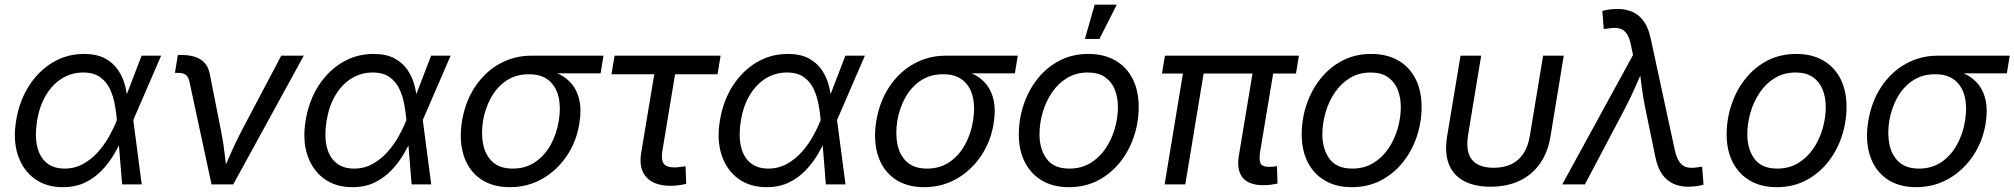

<svg xmlns="http://www.w3.org/2000/svg" viewBox="-20 -775 8467 807"><path d="M244.1 11.7Q173.3 11.7 124.5 -24.4Q75.7 -60.5 54.9 -123.8Q34.2 -187 47.9 -268.6Q61.5 -351.6 102.1 -414.6Q142.6 -477.5 202.1 -512.9Q261.7 -548.3 333 -548.3Q386.2 -548.3 420.9 -529.8Q455.6 -511.2 476.1 -481Q496.6 -450.7 505.6 -415.5Q514.6 -380.4 516.6 -347.7H547.9L540 -272L575.7 0H493.2L471.2 -272Q468.8 -301.8 462.4 -336.2Q456.1 -370.6 441.9 -401.1Q427.7 -431.6 400.6 -450.9Q373.5 -470.2 329.6 -470.2Q281.2 -470.2 241 -445.6Q200.7 -420.9 173.3 -375.2Q146 -329.6 135.7 -267.1Q126 -206.1 136 -160.9Q146 -115.7 175.3 -91.1Q204.6 -66.4 251.5 -66.4Q294.4 -66.4 329.8 -86.2Q365.2 -106 392.6 -137Q419.9 -168 439.5 -203.1Q459 -238.3 470.7 -269L575.2 -541H657.2L539.6 -269L522.9 -195.8H495.6Q481 -163.1 459.7 -127Q438.5 -90.8 408.4 -59.3Q378.4 -27.8 338.1 -8.1Q297.9 11.7 244.1 11.7Z M869.1 0 776.4 -431.2Q772 -451.7 761.2 -460.2Q750.5 -468.8 727.5 -468.8H715.3L727.5 -543.9H742.2Q793.9 -543.9 824 -524.4Q854 -504.9 861.8 -463.9L909.7 -221.7Q919.4 -173.3 924.6 -125.2Q929.7 -77.1 935.5 -32.7H905.8Q927.2 -77.6 947.8 -125.5Q968.3 -173.3 993.7 -221.7L1162.1 -541H1256.8L960.4 0Z M1460.9 11.7Q1390.1 11.7 1341.3 -24.4Q1292.5 -60.5 1271.7 -123.8Q1251 -187 1264.6 -268.6Q1278.3 -351.6 1318.8 -414.6Q1359.4 -477.5 1418.9 -512.9Q1478.5 -548.3 1549.8 -548.3Q1603 -548.3 1637.7 -529.8Q1672.4 -511.2 1692.9 -481Q1713.4 -450.7 1722.4 -415.5Q1731.4 -380.4 1733.4 -347.7H1764.6L1756.8 -272L1792.5 0H1710L1688 -272Q1685.5 -301.8 1679.2 -336.2Q1672.9 -370.6 1658.7 -401.1Q1644.5 -431.6 1617.4 -450.9Q1590.3 -470.2 1546.4 -470.2Q1498 -470.2 1457.8 -445.6Q1417.5 -420.9 1390.1 -375.2Q1362.8 -329.6 1352.5 -267.1Q1342.8 -206.1 1352.8 -160.9Q1362.8 -115.7 1392.1 -91.1Q1421.4 -66.4 1468.3 -66.4Q1511.2 -66.4 1546.6 -86.2Q1582 -106 1609.4 -137Q1636.7 -168 1656.2 -203.1Q1675.8 -238.3 1687.5 -269L1792 -541H1874L1756.3 -269L1739.7 -195.8H1712.4Q1697.8 -163.1 1676.5 -127Q1655.3 -90.8 1625.2 -59.3Q1595.2 -27.8 1554.9 -8.1Q1514.6 11.7 1460.9 11.7Z M2123 11.7Q2048.8 11.7 1999 -23.4Q1949.2 -58.6 1929 -121.3Q1908.7 -184.1 1921.9 -266.6Q1936 -349.6 1977.3 -411.1Q2018.6 -472.7 2079.6 -506.8Q2140.6 -541 2214.4 -541H2516.6L2504.4 -466.8H2273.9L2202.6 -462.9Q2148.9 -462.9 2109.1 -436.5Q2069.3 -410.2 2044.4 -365.7Q2019.5 -321.3 2010.3 -267.1Q2001.5 -213.4 2011 -167.5Q2020.5 -121.6 2051 -94Q2081.5 -66.4 2135.3 -66.4Q2189.5 -66.4 2229.5 -93.8Q2269.5 -121.1 2294.7 -166.7Q2319.8 -212.4 2328.6 -267.1Q2337.9 -322.3 2327.9 -366.5Q2317.9 -410.6 2287.1 -436.8Q2256.3 -462.9 2202.6 -462.9L2206.1 -488.3Q2260.3 -488.3 2303.5 -474.1Q2346.7 -460 2375 -431.2Q2403.3 -402.3 2414.1 -358.4Q2424.8 -314.5 2415 -254.9Q2402.3 -178.2 2361.1 -117.9Q2319.8 -57.6 2258.5 -22.9Q2197.3 11.7 2123 11.7Z M2799.3 5.9Q2730 5.9 2697 -29.8Q2664.1 -65.4 2674.8 -131.8L2730 -462.9H2550.3L2563 -541H3008.8L2996.1 -462.9H2817.4L2763.7 -138.7Q2758.3 -104 2769.5 -87.6Q2780.8 -71.3 2815.4 -71.3Q2824.2 -71.3 2837.2 -73Q2850.1 -74.7 2861.3 -76.2L2864.3 -2.4Q2850.6 1 2833.7 3.4Q2816.9 5.9 2799.3 5.9Z M3202.1 11.7Q3131.3 11.7 3082.5 -24.4Q3033.7 -60.5 3012.9 -123.8Q2992.2 -187 3005.9 -268.6Q3019.5 -351.6 3060.1 -414.6Q3100.6 -477.5 3160.2 -512.9Q3219.7 -548.3 3291 -548.3Q3344.2 -548.3 3378.9 -529.8Q3413.6 -511.2 3434.1 -481Q3454.6 -450.7 3463.6 -415.5Q3472.7 -380.4 3474.6 -347.7H3505.9L3498 -272L3533.7 0H3451.2L3429.2 -272Q3426.8 -301.8 3420.4 -336.2Q3414.1 -370.6 3399.9 -401.1Q3385.7 -431.6 3358.6 -450.9Q3331.5 -470.2 3287.6 -470.2Q3239.3 -470.2 3199 -445.6Q3158.7 -420.9 3131.3 -375.2Q3104 -329.6 3093.8 -267.1Q3084 -206.1 3094 -160.9Q3104 -115.7 3133.3 -91.1Q3162.6 -66.4 3209.5 -66.4Q3252.4 -66.4 3287.8 -86.2Q3323.2 -106 3350.6 -137Q3377.9 -168 3397.5 -203.1Q3417 -238.3 3428.7 -269L3533.2 -541H3615.2L3497.6 -269L3481 -195.8H3453.6Q3439 -163.1 3417.7 -127Q3396.5 -90.8 3366.5 -59.3Q3336.4 -27.8 3296.1 -8.1Q3255.9 11.7 3202.1 11.7Z M3864.3 11.7Q3790 11.7 3740.2 -23.4Q3690.4 -58.6 3670.2 -121.3Q3649.9 -184.1 3663.1 -266.6Q3677.2 -349.6 3718.5 -411.1Q3759.8 -472.7 3820.8 -506.8Q3881.8 -541 3955.6 -541H4257.8L4245.6 -466.8H4015.1L3943.8 -462.9Q3890.1 -462.9 3850.3 -436.5Q3810.5 -410.2 3785.6 -365.7Q3760.7 -321.3 3751.5 -267.1Q3742.7 -213.4 3752.2 -167.5Q3761.7 -121.6 3792.2 -94Q3822.8 -66.4 3876.5 -66.4Q3930.7 -66.4 3970.7 -93.8Q4010.7 -121.1 4035.9 -166.7Q4061 -212.4 4069.8 -267.1Q4079.1 -322.3 4069.1 -366.5Q4059.1 -410.6 4028.3 -436.8Q3997.6 -462.9 3943.8 -462.9L3947.3 -488.3Q4001.5 -488.3 4044.7 -474.1Q4087.9 -460 4116.2 -431.2Q4144.5 -402.3 4155.3 -358.4Q4166 -314.5 4156.2 -254.9Q4143.6 -178.2 4102.3 -117.9Q4061 -57.6 3999.8 -22.9Q3938.5 11.7 3864.3 11.7Z M4472.7 11.7Q4407.2 11.7 4360.1 -15.9Q4313 -43.5 4287.6 -93.3Q4262.2 -143.1 4262.2 -210Q4262.2 -274.4 4282.5 -335Q4302.7 -395.5 4340.8 -443.6Q4378.9 -491.7 4432.9 -520Q4486.8 -548.3 4554.7 -548.3Q4620.1 -548.3 4667.7 -521Q4715.3 -493.7 4740.7 -443.6Q4766.1 -393.6 4766.1 -326.2Q4766.1 -260.7 4745.6 -200.2Q4725.1 -139.6 4686.5 -91.8Q4647.9 -43.9 4594 -16.1Q4540 11.7 4472.7 11.7ZM4474.6 -66.4Q4524.9 -66.4 4563 -89.6Q4601.1 -112.8 4626.7 -150.6Q4652.3 -188.5 4665.5 -234.1Q4678.7 -279.8 4678.7 -324.7Q4678.7 -366.7 4665.3 -399.4Q4651.9 -432.1 4624 -451.2Q4596.2 -470.2 4552.2 -470.2Q4502.9 -470.2 4465.1 -447.3Q4427.2 -424.3 4401.4 -386Q4375.5 -347.7 4362.3 -301.8Q4349.1 -255.9 4349.1 -210.4Q4349.1 -148.4 4379.2 -107.4Q4409.2 -66.4 4474.6 -66.4ZM4540 -611.3 4581.1 -755.4H4673.8L4601.1 -611.3Z M5290.5 3.4Q5228 3.4 5202.6 -28.8Q5177.2 -61 5187 -120.1L5252.4 -514.2H5339.4L5276.9 -140.1Q5271 -104 5278.1 -88.9Q5285.2 -73.7 5313.5 -73.7Q5326.7 -73.7 5333.7 -74.5Q5340.8 -75.2 5347.2 -77.1L5349.6 -3.4Q5338.9 -1 5323.5 1.2Q5308.1 3.4 5290.5 3.4ZM4875 0 4960 -514.2H5046.9L4961.9 0ZM4863.8 -465.8 4876.5 -541H5439.5L5427.2 -465.8Z M5661.6 11.7Q5596.2 11.7 5549.1 -15.9Q5502 -43.5 5476.6 -93.3Q5451.2 -143.1 5451.2 -210Q5451.2 -274.4 5471.4 -335Q5491.7 -395.5 5529.8 -443.6Q5567.9 -491.7 5621.8 -520Q5675.8 -548.3 5743.7 -548.3Q5809.1 -548.3 5856.7 -521Q5904.3 -493.7 5929.7 -443.6Q5955.1 -393.6 5955.1 -326.2Q5955.1 -260.7 5934.6 -200.2Q5914.1 -139.6 5875.5 -91.8Q5836.9 -43.9 5783 -16.1Q5729 11.7 5661.6 11.7ZM5663.6 -66.4Q5713.9 -66.4 5752 -89.6Q5790 -112.8 5815.7 -150.6Q5841.3 -188.5 5854.5 -234.1Q5867.7 -279.8 5867.7 -324.7Q5867.7 -366.7 5854.2 -399.4Q5840.8 -432.1 5813 -451.2Q5785.2 -470.2 5741.2 -470.2Q5691.9 -470.2 5654.1 -447.3Q5616.2 -424.3 5590.3 -386Q5564.5 -347.7 5551.3 -301.8Q5538.1 -255.9 5538.1 -210.4Q5538.1 -148.4 5568.1 -107.4Q5598.1 -66.4 5663.6 -66.4Z M6244.6 9.8Q6176.8 9.8 6131.8 -14.9Q6086.9 -39.6 6069.1 -86.9Q6051.3 -134.3 6062.5 -202.6L6118.7 -541H6205.6L6150.4 -207Q6143.1 -160.2 6153.1 -129.9Q6163.1 -99.6 6189.5 -84.7Q6215.8 -69.8 6257.8 -69.8Q6300.3 -69.8 6331.8 -84.7Q6363.3 -99.6 6383.3 -129.9Q6403.3 -160.2 6410.6 -207L6465.8 -541H6552.7L6497.1 -202.6Q6486.3 -135.3 6452.9 -87.6Q6419.4 -40 6366.7 -15.1Q6314 9.8 6244.6 9.8Z M6546.4 0 6843.8 -543.9 6835.9 -582Q6829.1 -617.2 6816.4 -634.5Q6803.7 -651.9 6784.4 -656Q6765.1 -660.2 6737.3 -654.8L6720.7 -653.3L6714.8 -729Q6723.6 -731.9 6741 -734.6Q6758.3 -737.3 6778.8 -737.3Q6815.9 -737.3 6843.8 -724.1Q6871.6 -710.9 6890.1 -683.8Q6908.7 -656.7 6918 -613.8L7019 -146Q7026.9 -110.4 7040 -92.8Q7053.2 -75.2 7072.8 -71.3Q7092.3 -67.4 7118.2 -72.3L7134.3 -74.2L7140.1 1Q7131.8 3.9 7115 6.8Q7098.1 9.8 7076.7 9.8Q7039.6 9.8 7011.5 -3.7Q6983.4 -17.1 6965.1 -44.2Q6946.8 -71.3 6938 -113.8L6895.5 -319.3Q6885.3 -368.7 6879.6 -415.8Q6874 -462.9 6867.7 -508.3H6897.9Q6876.5 -462.9 6856 -415.3Q6835.4 -367.7 6810.1 -319.3L6641.6 0Z M7447.8 11.7Q7382.3 11.7 7335.2 -15.9Q7288.1 -43.5 7262.7 -93.3Q7237.3 -143.1 7237.3 -210Q7237.3 -274.4 7257.6 -335Q7277.8 -395.5 7315.9 -443.6Q7354 -491.7 7408 -520Q7461.9 -548.3 7529.8 -548.3Q7595.2 -548.3 7642.8 -521Q7690.4 -493.7 7715.8 -443.6Q7741.2 -393.6 7741.2 -326.2Q7741.2 -260.7 7720.7 -200.2Q7700.2 -139.6 7661.6 -91.8Q7623 -43.9 7569.1 -16.1Q7515.1 11.7 7447.8 11.7ZM7449.7 -66.4Q7500 -66.4 7538.1 -89.6Q7576.2 -112.8 7601.8 -150.6Q7627.4 -188.5 7640.6 -234.1Q7653.8 -279.8 7653.8 -324.7Q7653.8 -366.7 7640.4 -399.4Q7627 -432.1 7599.1 -451.2Q7571.3 -470.2 7527.3 -470.2Q7478 -470.2 7440.2 -447.3Q7402.3 -424.3 7376.5 -386Q7350.6 -347.7 7337.4 -301.8Q7324.2 -255.9 7324.2 -210.4Q7324.2 -148.4 7354.2 -107.4Q7384.3 -66.4 7449.7 -66.4Z M8033.7 11.7Q7959.5 11.7 7909.7 -23.4Q7859.9 -58.6 7839.6 -121.3Q7819.3 -184.1 7832.5 -266.6Q7846.7 -349.6 7887.9 -411.1Q7929.2 -472.7 7990.2 -506.8Q8051.3 -541 8125 -541H8427.2L8415 -466.8H8184.6L8113.3 -462.9Q8059.6 -462.9 8019.8 -436.5Q7980 -410.2 7955.1 -365.7Q7930.2 -321.3 7920.9 -267.1Q7912.1 -213.4 7921.6 -167.5Q7931.2 -121.6 7961.7 -94Q7992.2 -66.4 8045.9 -66.4Q8100.1 -66.4 8140.1 -93.8Q8180.2 -121.1 8205.3 -166.7Q8230.5 -212.4 8239.3 -267.1Q8248.5 -322.3 8238.5 -366.5Q8228.5 -410.6 8197.8 -436.8Q8167 -462.9 8113.3 -462.9L8116.7 -488.3Q8170.9 -488.3 8214.1 -474.1Q8257.3 -460 8285.6 -431.2Q8314 -402.3 8324.7 -358.4Q8335.4 -314.5 8325.7 -254.9Q8313 -178.2 8271.7 -117.9Q8230.5 -57.6 8169.2 -22.9Q8107.9 11.7 8033.7 11.7Z"/></svg>

Font: Inter 17pt
Style: Italic
Weight: 400
Italic angle: -9.3988°
Version: Version 4.001;git-66647c0bb